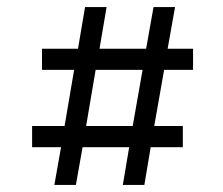

<svg xmlns="http://www.w3.org/2000/svg" viewBox="-20 -543 631 544"><path d="M415 -523 394 -405H262L282 -523H221L201 -405H99V-345H190L163 -186H71V-126H153L134 -19H195L214 -126H346L328 -19H389L407 -126H498V-186H417L445 -345H527V-405H455L476 -523H415ZM356 -186H224L251 -345H384L356 -186Z"/></svg>

Font: Maven Pro
Style: Regular
Weight: 400
Designer: Joe Prince
Foundry: Joe Prince
Version: Version 1.003